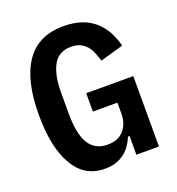

<svg xmlns="http://www.w3.org/2000/svg" viewBox="-131 -816 862 935"><g transform="rotate(-20 300.0 -349.0)"><path d="M421 0C421 0 538 0 538 0C538 0 538 -365 538 -365C538 -365 294 -365 294 -365C294 -365 294 -270 294 -270C294 -270 421 -270 421 -270C421 -270 421 -213 421 -213C421 -213 421 -213 421 -213C421 -178 411 -150 392 -128C373 -105 344 -94 307 -94C307 -94 307 -94 307 -94C283 -94 263 -99 247 -109C231 -118 218 -132 208 -150C198 -168 191 -190 187 -215C182 -240 180 -267 180 -297C180 -297 180 -409 180 -409C180 -409 180 -409 180 -409C180 -469 189 -516 208 -551C227 -586 258 -603 301 -603C301 -603 301 -603 301 -603C320 -603 335 -600 348 -594C361 -587 372 -579 381 -569C390 -558 397 -546 403 -532C408 -518 413 -504 418 -489C418 -489 538 -523 538 -523C538 -523 538 -523 538 -523C531 -550 521 -575 509 -598C496 -621 481 -640 462 -657C443 -674 420 -687 394 -696C367 -705 337 -710 302 -710C302 -710 302 -710 302 -710C213 -710 148 -679 105 -616C62 -553 41 -463 41 -344C41 -344 41 -344 41 -344C41 -231 59 -144 96 -82C132 -19 185 12 256 12C256 12 256 12 256 12C278 12 298 9 315 3C332 -3 346 -11 359 -21C372 -31 382 -43 391 -56C400 -69 407 -83 413 -97C413 -97 421 -97 421 -97C421 -97 421 0 421 0Z"/></g></svg>

Font: IBM Plex Mono Mod
Style: SemiBold
Weight: 500
Designer: Mike Abbink, Paul van der Laan, Pieter van Rosmalen
Foundry: Bold Monday
Version: ""